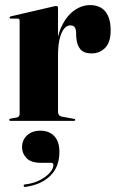

<svg xmlns="http://www.w3.org/2000/svg" viewBox="-20 -474 460 753"><path d="M200.5 -260Q200.5 -324 220 -367Q239.5 -410 269.8 -432Q300 -454 333 -454Q372.5 -454 393.2 -428.8Q414 -403.5 414 -354.5Q414 -308.5 392.5 -286.5Q371 -264.5 339 -264.5Q309 -264.5 295 -281Q281 -297.5 279 -329L278.5 -346.5Q278 -359.5 273 -367Q268 -374.5 255.5 -374.5Q242.5 -374.5 231.8 -361.8Q221 -349 214.2 -322.8Q207.5 -296.5 207.5 -256ZM207.5 -443V-283.5V-34.5Q207.5 -28.5 211 -23.5Q214.5 -18.5 220.5 -17L270 -8Q273 -7.5 274 -6.5Q275 -5.5 275 -4Q275 -2 273.5 -1Q272 0 269 0H21.5Q19 0 17.5 -1.2Q16 -2.5 16 -4Q16 -5.5 17.8 -7Q19.5 -8.5 22.5 -9L45 -13Q52 -14.5 54.5 -18.5Q57 -22.5 57 -28V-392Q57 -396 55.5 -398.5Q54 -401 50 -401H22Q20 -401 18.8 -402.2Q17.5 -403.5 17.5 -405Q17.5 -406.5 18.8 -408Q20 -409.5 23 -410L189 -448.5Q193.5 -449.5 196 -450Q198.5 -450.5 201 -450.5Q204.5 -450.5 206 -448.2Q207.5 -446 207.5 -443ZM140 164.5Q101.5 164.5 84 146Q66.5 127.5 66.5 104Q66.5 75 86.2 56.8Q106 38.5 138 38.5Q173 38.5 193 60Q213 81.5 213 121.5Q213 180.5 177.2 215.5Q141.5 250.5 79.5 259Q76.5 259.5 75 258.5Q73.5 257.5 73 255.5Q72.5 253.5 73.2 251.8Q74 250 77 249.5Q111.5 245.5 136.8 232.2Q162 219 175.8 202.8Q189.5 186.5 189.5 173.5Q189.5 164.5 180.5 164.5Z"/></svg>

Font: Fraunces 120pt
Style: Bold
Weight: 700
Version: Version 1.000;[b76b70a41]